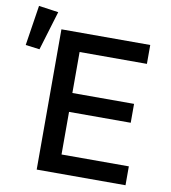

<svg xmlns="http://www.w3.org/2000/svg" viewBox="-109 -867 836 941"><g transform="rotate(10 309.0 -396.0)"><path d="M48 -583 -22 -592 9 -792 107 -778ZM137 0V-698H579V-604H244V-400H551V-306H244V-94H579V0Z"/></g></svg>

Font: Anuphan Medium
Style: Regular
Weight: 500
Designer: Mike Abbink, Paul van der Laan, Pieter van Rosmalen, Mint Tantisuwanna
Foundry: Bold Monday; Cadson Demak
Version: Version 3.002;hotconv 1.0.109;makeotfexe 2.5.65596